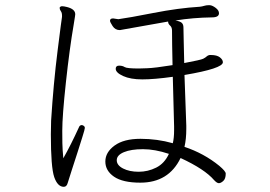

<svg xmlns="http://www.w3.org/2000/svg" viewBox="-20 -717 1040 740"><path d="M691 -428 698 -233V-220Q698 -181 691 -151Q766 -126 825 -78Q850 -57 850 -48Q850 -28 840.5 -19.5Q831 -11 823.5 -11Q816 -11 805 -23Q769 -65 676 -108Q630 -13 521 -13Q453 -13 419.5 -36Q386 -59 386 -94.5Q386 -130 421.5 -156Q457 -182 521.5 -182Q586 -182 646 -165Q651 -185 651 -215V-230L646 -421Q574 -411 528.5 -411Q483 -411 454.5 -424Q426 -437 426 -452Q426 -464 439 -464Q452 -464 460.5 -458.5Q469 -453 515 -453L547 -454Q577 -455 645 -466Q643 -554 643 -599Q643 -612 635.5 -618.5Q628 -625 628 -633V-634L442 -601Q424 -601 414 -616.5Q404 -632 404 -637Q404 -646 416 -646L436 -643Q474 -648 571 -667Q668 -686 750 -691Q759 -692 767 -694.5Q775 -697 784 -697H789Q799 -696 811.5 -686.5Q824 -677 824 -666Q824 -650 797 -650Q724 -649 656 -638Q674 -635 680.5 -629Q687 -623 687 -611Q687 -599 688 -561.5Q689 -524 690 -474Q754 -486 763 -490.5Q772 -495 776.5 -499.5Q781 -504 788 -505H793Q816 -505 827.5 -496Q839 -487 839 -477Q839 -453 691 -428ZM296 -235Q307 -232 307 -224Q307 -219 297.5 -189Q288 -159 279.5 -132Q271 -105 256.5 -61Q242 -17 241 -12Q237 3 226 3Q202 3 189 -34.5Q176 -72 176 -199L177 -252Q186 -395 202 -522Q218 -649 219 -652V-657Q219 -668 214.5 -674Q210 -680 210 -686V-688Q213 -693 219.5 -693Q226 -693 238 -690Q270 -682 270 -662Q270 -658 269 -653.5Q268 -649 264 -622Q248 -529 234 -399.5Q220 -270 220 -213Q220 -156 221.5 -138.5Q223 -121 224 -107Q253 -158 284 -226Q287 -235 296 -235ZM631 -124Q577 -142 531 -142Q485 -142 457.5 -130.5Q430 -119 430 -99.5Q430 -80 454.5 -67.5Q479 -55 514.5 -55Q550 -55 582 -71Q614 -87 631 -124Z"/></svg>

Font: ToneOZ-Pinyin-WenKai-Light
Style: Light
Weight: 300
Designer: Fontworks Inc.
Foundry: ToneOZ
Version: Version 0.240331